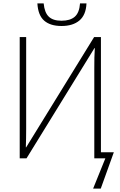

<svg xmlns="http://www.w3.org/2000/svg" viewBox="-20 -932 708 1130"><path d="M342 -779Q276 -779 240 -810.5Q204 -842 200 -912H237Q242 -858 267 -834Q292 -810 342 -810Q393 -810 420 -833.5Q447 -857 451 -912H489Q486 -844 447.5 -811.5Q409 -779 342 -779ZM528 178 600 0H535V-531Q535 -565 535.5 -592.5Q536 -620 538 -649H536L136 0H96V-714H134V-173Q134 -143 133.5 -118.5Q133 -94 132 -65H134L534 -714H574V-36H650L573 178Z"/></svg>

Font: Noto Sans Disp ExtLt
Style: Regular
Weight: 200
Designer: Monotype Design Team
Foundry: Monotype Imaging Inc.
Version: Version 2.000;GOOG;noto-source:20170915:90ef993387c0